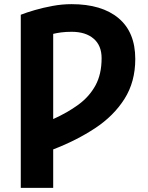

<svg xmlns="http://www.w3.org/2000/svg" viewBox="-20 -719 711 924"><path d="M80 185V-648Q108 -659 147.5 -670.5Q187 -682 233 -690.5Q279 -699 324 -699Q470 -699 550.5 -631.5Q631 -564 631 -435Q631 -325 579 -243Q527 -161 437.5 -102Q348 -43 236 0V185ZM236 -146Q305 -177 357.5 -215.5Q410 -254 439.5 -308Q469 -362 469 -439Q469 -500 430.5 -533Q392 -566 325 -566Q296 -566 274 -563Q252 -560 236 -556Z"/></svg>

Font: Ubuntu Sans ExtraBold
Style: Regular
Weight: 800
Designer: Dalton Maag Ltd
Foundry: Dalton Maag Ltd
Version: Version 1.006; ttfautohint (v1.8.4.7-5d5b)